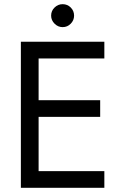

<svg xmlns="http://www.w3.org/2000/svg" viewBox="-20 -900 590 920"><path d="M225 -825Q225 -848 241.5 -864Q258 -880 280 -880Q303 -880 319 -864Q335 -848 335 -825Q335 -803 319 -786.5Q303 -770 280 -770Q258 -770 241.5 -786.5Q225 -803 225 -825ZM80 0V-700H480V-620H165V-420H460V-340H165V-80H480V0Z"/></svg>

Font: Jost
Style: Regular
Weight: 400
Version: Version 3.710